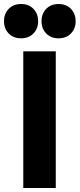

<svg xmlns="http://www.w3.org/2000/svg" viewBox="-65 -937 397 957"><path d="M213 0H51V-681H213ZM226 -746Q189 -746 165.5 -770Q142 -794 142 -831Q142 -869 165.5 -893Q189 -917 226 -917Q265 -917 288.5 -893Q312 -869 312 -831Q312 -794 288.5 -770Q265 -746 226 -746ZM40 -746Q2 -746 -21.5 -770Q-45 -794 -45 -831Q-45 -869 -21.5 -893Q2 -917 40 -917Q78 -917 101.5 -893Q125 -869 125 -831Q125 -794 101.5 -770Q78 -746 40 -746Z"/></svg>

Font: Gabarito ExtraBold
Style: Regular
Weight: 800
Designer: Leandro Assis / Alvaro Franca / Felipe Casaprima
Foundry: Naipe Foundry
Version: Version 1.000